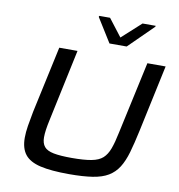

<svg xmlns="http://www.w3.org/2000/svg" viewBox="-96 -992 1012 1088"><g transform="rotate(10 410.0 -448.5)"><path d="M374 8Q270 8 208 -6.5Q146 -21 118.5 -56Q91 -91 91 -152Q91 -183 97 -220.5Q103 -258 112 -304L195 -688H300L212 -274Q205 -242 201.5 -217.5Q198 -193 198 -173Q198 -139 214 -119.5Q230 -100 268.5 -92.5Q307 -85 373 -85Q443 -85 485.5 -93Q528 -101 550.5 -121.5Q573 -142 586.5 -178.5Q600 -215 612 -274L702 -688H807L725 -304Q709 -229 693.5 -175.5Q678 -122 655.5 -86.5Q633 -51 598 -30Q563 -9 508.5 -0.5Q454 8 374 8ZM471 -761 385 -899 387 -905H449L526 -805L636 -905H712L710 -899L570 -761Z"/></g></svg>

Font: Saira Expanded Medium
Style: Italic
Weight: 500
Width: 7
Italic angle: -12°
Designer: Hector Gatti with collaboration of the Omnibus-Type team
Foundry: Omnibus-Type
Version: Version 1.101